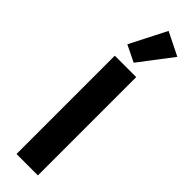

<svg xmlns="http://www.w3.org/2000/svg" viewBox="-329 -970 964 964"><g transform="rotate(45 153.0 -488.5)"><path d="M169 -740 303 -916 180 -977 81 -783ZM77 0H229V-698H77Z"/></g></svg>

Font: Braiins Sans
Style: Bold
Weight: 700
Designer: Mike Abbink, Paul van der Laan, Pieter van Rosmalen, Jiri Chlebus, Lubos Buracinsky
Foundry: Bold Monday, Sudetype
Version: Version 1.000;hotconv 1.0.109;makeotfexe 2.5.65596